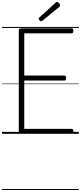

<svg xmlns="http://www.w3.org/2000/svg" viewBox="-20 -1346 813 1931"><path d="M197 0Q183 0 176 -5.5Q169 -11 169 -23V-1042Q169 -1052 176 -1056.5Q183 -1061 197 -1061H701Q709 -1061 713.5 -1055.5Q718 -1050 718 -1036Q718 -1023 713.5 -1017Q709 -1011 701 -1011H224V-586H628Q636 -586 640.5 -580.5Q645 -575 645 -561Q645 -547 640.5 -541.5Q636 -536 628 -536H224V-50H701Q709 -50 713.5 -44.5Q718 -39 718 -25Q718 -11 713.5 -5.5Q709 0 701 0ZM394 -1132Q387 -1132 378 -1141Q369 -1150 369 -1157Q369 -1159 370 -1162.5Q371 -1166 375 -1169L537 -1317Q541 -1321 544 -1323.5Q547 -1326 552 -1326Q558 -1326 566 -1320.5Q574 -1315 579 -1307Q584 -1299 584 -1292Q584 -1288 583 -1285Q582 -1282 577 -1277L408 -1139Q403 -1136 400.5 -1134Q398 -1132 394 -1132ZM0 555H773V565H0ZM0 -20H773V0H0ZM0 -505H773V-500H0ZM0 -1075H773V-1065H0Z"/></svg>

Font: Playwrite AR Guides
Style: Regular
Weight: 400
Designer: Veronika Burian, José Scaglione
Foundry: TypeTogether
Version: Version 1.003